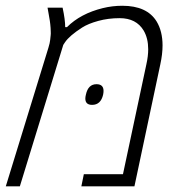

<svg xmlns="http://www.w3.org/2000/svg" viewBox="-41 -660 646 680"><path d="M189.9 -564H196.3Q244.1 -611.8 323.2 -631.3Q356.9 -639.6 392.1 -639.6Q479.5 -639.6 513.7 -584Q534.7 -549.3 534.7 -499Q534.7 -468.8 526.9 -432.6L435.1 0H247.1L255.9 -43H394.5L477.5 -432.6Q483.9 -461.4 483.9 -485.4Q483.9 -524.4 467.8 -551.8Q441.4 -595.7 382.8 -595.7Q342.3 -595.7 306.9 -585.9Q271.5 -576.2 250 -562.5Q205.1 -533.7 189.5 -510.7L183.1 -501L29.3 0H-20.5L130.4 -490.7Q135.7 -507.8 136.7 -518.6Q137.7 -529.3 138.4 -534.7Q139.2 -540 138.7 -548.6Q138.2 -557.1 138.2 -561Q138.2 -564.9 137 -574.5Q135.7 -584 135.5 -586.2Q135.3 -588.4 133.3 -598.9Q131.3 -609.4 131.3 -610.8L127.4 -632.8H180.7Q189.9 -590.3 189.9 -564ZM300.8 -361.8Q325.7 -361.8 325.7 -337.9Q325.7 -332 324.2 -324.7Q315.9 -288.6 285.2 -288.6Q261.2 -288.6 261.2 -311Q261.2 -316.9 263.2 -324.7Q271 -361.8 300.8 -361.8Z"/></svg>

Font: Open Sans Hebrew Light
Style: Italic
Weight: 300
Italic angle: -12°
Foundry: Ascender Corporation, Yanek Iontef
Version: Version 2.001;PS 002.001;hotconv 1.0.70;makeotf.lib2.5.58329